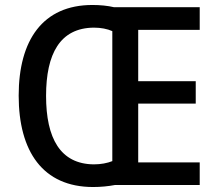

<svg xmlns="http://www.w3.org/2000/svg" viewBox="-20 -743 875 771"><path d="M351 -723C152 -723 55 -582 55 -359C55 -135 152 8 354 8C384 8 415 5 441 0H782V-91H535V-327H766V-417H535V-623H782V-714H438C413 -720 382 -723 351 -723ZM357 -632C385 -632 411 -627 431 -618V-96C411 -88 385 -83 357 -83C222 -84 165 -188 165 -358C165 -527 221 -631 357 -632Z"/></svg>

Font: Noto Sans Lao Looped SemiCondensed Medium
Style: Regular
Weight: 500
Width: 4
Designer: Mark Frömberg, Ben Mitchell
Foundry: The Fontpad Ltd
Version: Version 1.002